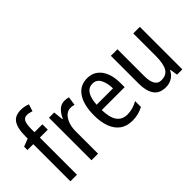

<svg xmlns="http://www.w3.org/2000/svg" viewBox="-72 -1235 1715 1715"><g transform="rotate(-45 785.0 -377.5)"><path d="M268 -469H168V0H85V-469H11V-511L85 -540V-571Q85 -667 116 -716Q147 -765 222 -765Q247 -765 268 -760.5Q289 -756 309 -748L288 -682Q273 -687 258.5 -690.5Q244 -694 229 -694Q196 -694 182 -667Q168 -640 168 -573V-537H268Z M555 -547Q567 -547 580 -545.5Q593 -544 606 -540L594 -457Q574 -464 549 -464Q516 -464 490 -440.5Q464 -417 449 -376Q434 -335 434 -282V0H351V-537H417L427 -443H432Q452 -489 482.5 -518Q513 -547 555 -547Z M841 -546Q900 -546 940.5 -515Q981 -484 1001.5 -430Q1022 -376 1022 -308V-252H733Q736 -61 868 -61Q935 -61 1000 -98V-24Q968 -7 934.5 1.5Q901 10 860 10Q789 10 742.5 -24.5Q696 -59 673 -121Q650 -183 650 -265Q650 -400 700 -473Q750 -546 841 -546ZM841 -478Q744 -478 734 -318H941Q940 -385 916 -431.5Q892 -478 841 -478Z M1499 -537V0H1432L1421 -72H1416Q1396 -31 1361 -10.5Q1326 10 1284 10Q1204 10 1168.5 -41.5Q1133 -93 1133 -186V-537H1216V-199Q1216 -63 1298 -63Q1364 -63 1390 -110Q1416 -157 1416 -253V-537Z"/></g></svg>

Font: Noto Sans Malayalam Condensed
Style: Regular
Weight: 400
Width: 3
Designer: Jelle Bosma - Monotype Design Team
Foundry: Monotype Imaging Inc.
Version: Version 2.104; ttfautohint (v1.8.4.7-5d5b)